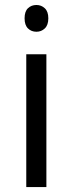

<svg xmlns="http://www.w3.org/2000/svg" viewBox="-20 -754 293 774"><path d="M167 0H85.9V-535.2H167ZM79.1 -680.2Q79.1 -708 92.8 -720.9Q106.4 -733.9 127 -733.9Q146.5 -733.9 160.6 -720.7Q174.8 -707.5 174.8 -680.2Q174.8 -652.8 160.6 -639.4Q146.5 -626 127 -626Q106.4 -626 92.8 -639.4Q79.1 -652.8 79.1 -680.2Z"/></svg>

Font: f04920746
Style: Regular
Weight: 400
Foundry: Ascender Corporation
Version: Version 1.10